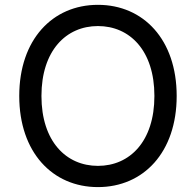

<svg xmlns="http://www.w3.org/2000/svg" viewBox="-20 -757 803 787"><path d="M704.2 -363.6C704.2 -594.5 568.2 -737.2 381.4 -737.2C195 -737.2 58.9 -594.5 58.9 -363.6C58.9 -132.8 195 9.9 381.4 9.9C568.2 9.9 704.2 -132.8 704.2 -363.6ZM149.9 -363.6C149.9 -549.7 251.1 -650.2 381.4 -650.2C512.1 -650.2 612.9 -549.7 612.9 -363.6C612.9 -177.6 512.1 -77.1 381.4 -77.1C251.1 -77.1 149.9 -177.6 149.9 -363.6Z"/></svg>

Font: Margiela Sans Text
Style: Regular
Weight: 400
Designer: Stefan Endress, Andreas Faust
Version: Version 1.100;FEAKit 1.0